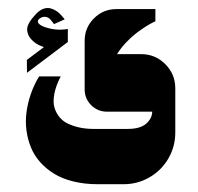

<svg xmlns="http://www.w3.org/2000/svg" viewBox="-20 -369 500 486"><path d="M151.7 -262.7V-295.7Q121.3 -290.3 92 -301Q82 -304.7 77.8 -309.7Q73.7 -314.7 78 -320Q83 -325 89.7 -326.2Q96.3 -327.3 102.3 -324Q105 -322.7 108.5 -318.7Q112 -314.7 114.3 -311.3L116.7 -308L143.7 -320Q143 -321 141.5 -323Q140 -325 135.5 -330Q131 -335 126.3 -338.7Q121.7 -342.3 114.7 -345.5Q107.7 -348.7 101 -348.7Q85 -348.7 70.3 -332.7Q48.7 -309.7 48.7 -295Q48.7 -280.7 59.3 -269.3Q70 -258 80.7 -254L91 -249.7L48 -217.3L48.3 -184.7ZM228 97.3H292.7Q328.3 97.3 358.5 79.8Q388.7 62.3 406.2 32.2Q423.7 2 423.7 -33.7V-145.7Q423.7 -181.3 398.3 -206.7Q373 -232 337.3 -232H276.3Q286 -247.7 299.5 -261.8Q313 -276 325.3 -285.3Q337.7 -294.7 348.8 -301.7Q360 -308.7 366.7 -312L373.3 -315V-346H274.7Q241.3 -346 217.8 -322.5Q194.3 -299 194.3 -265.7V-142.7Q194.3 -119.3 210.8 -102.8Q227.3 -86.3 251 -86.3H365.3Q365 -69.3 350 -56Q335 -42.7 303.3 -42.7H216Q199 -42.7 183.8 -45.7Q168.7 -48.7 154.5 -54.8Q140.3 -61 131.2 -71.8Q122 -82.7 117.8 -96.8Q113.7 -111 117.5 -131.3Q121.3 -151.7 133.7 -175.7H79Q66 -154.3 58 -131Q50 -107.7 47 -84.5Q44 -61.3 47 -38.8Q50 -16.3 58.2 3.8Q66.3 24 81.5 41.2Q96.7 58.3 117 70.8Q137.3 83.3 165.7 90.3Q194 97.3 228 97.3Z"/></svg>

Font: Jomhuria
Style: Regular
Weight: 400
Designer: Arabic design by Kourosh Beigpour, Latin design by Eben Sorkin, engineering by Lasse Fister and Khaled Hosney
Version: Version 1.0000